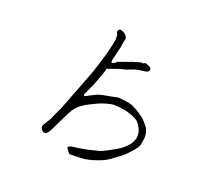

<svg xmlns="http://www.w3.org/2000/svg" viewBox="-133 -939 1267 1151"><g transform="rotate(20 500.0 -364.0)"><path d="M240 -32Q232 -29 221 -34Q216 -36 210 -45Q204 -54 204 -59Q204 -64 210 -77Q211 -78 225 -101Q237 -120 237 -121L253 -157Q274 -200 277 -208Q299 -264 372 -455Q383 -484 395 -523Q414 -583 424 -621Q436 -670 441 -700Q441 -703 441 -723Q441 -731 438 -737Q431 -749 432 -750Q433 -751 436 -759Q438 -764 441 -765Q444 -766 448.5 -767Q453 -768 469 -761Q481 -755 489 -744Q493 -739 496 -727Q496 -727 490 -701Q487 -686 487 -686Q489 -683 486 -673Q485 -669 477 -635Q468 -600 468 -598Q462 -574 463 -570Q465 -557 485 -570Q487 -571 495 -579Q499 -582 513 -586Q514 -587 530 -592Q543 -597 552 -600Q570 -605 572 -608Q572 -609 593 -614Q611 -619 615 -621Q630 -627 638 -625Q647 -622 656 -631Q657 -632 672 -626Q707 -614 694 -594Q690 -588 684 -586Q675 -583 663 -582Q624 -578 603 -570Q553 -550 549 -551Q544 -551 519 -543Q502 -537 487 -532Q448 -518 448 -518Q451 -516 441 -486Q425 -443 411 -406Q410 -406 393 -367Q386 -349 385 -348L376 -330Q375 -325 381 -319Q381 -319 385 -321Q422 -340 422 -340Q423 -341 436 -347Q459 -357 459 -357Q470 -360 487 -364Q493 -365 515 -369Q529 -371 546 -375Q562 -378 575 -381Q595 -381 643 -373Q663 -368 673 -364Q684 -358 704 -347Q722 -336 725 -334Q749 -317 756 -310Q760 -307 776 -288Q790 -270 791 -269Q798 -259 801 -246Q804 -239 805 -223Q806 -215 805 -203Q803 -187 802 -181Q799 -161 797 -156Q790 -141 776 -124Q750 -93 727 -72Q726 -70 681 -37Q664 -24 657 -19Q634 -4 620 2Q590 15 556 25Q535 31 508 35Q489 37 445 38Q419 39 416 38Q412 36 397 15Q389 5 390 3Q394 -4 410 -9Q414 -9 447 -14Q466 -17 478 -19Q522 -27 532 -30Q575 -40 589 -45Q598 -48 644 -73Q688 -97 695 -103Q725 -126 743 -149Q752 -162 760 -185Q762 -193 762 -210Q761 -225 759 -233Q757 -240 751 -252Q746 -262 741 -269Q730 -284 723 -290Q716 -295 704 -301Q692 -307 678 -312Q646 -323 635 -324Q593 -331 563 -331Q549 -330 520 -322Q501 -317 479 -308Q454 -297 419 -279Q399 -269 389 -261Q370 -249 358.5 -236.5Q347 -224 339 -212Q331 -200 306 -149Q281 -98 275 -85Q269 -72 263 -61Q257 -50 256 -48Q245 -34 240 -32Z"/></g></svg>

Font: ToneOZ-Tsuipita-TC
Style: Tsuipita-TC
Weight: 400
Designer: :Jeffrey Xuan (Chih-Lin Hsuan)  :
Foundry: jeffreyx@gmail.com, cjkFonts.io
Version: Version 0.24071